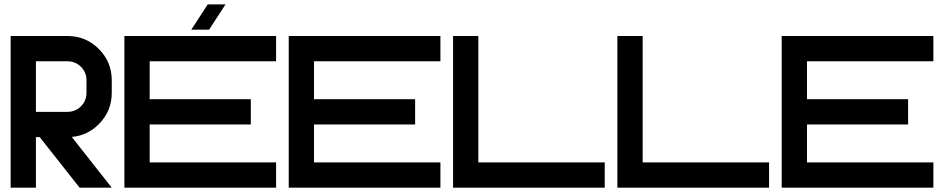

<svg xmlns="http://www.w3.org/2000/svg" viewBox="-20 -870 4376 890"><path d="M293 -703.1Q377.9 -703.1 438 -643.1Q498 -583 498 -498V-439.5Q498 -354.5 438 -294.4Q384.8 -241.2 312.5 -235.4L498 0H349.1L164.1 -234.4H146.5V0H29.3V-703.1ZM380.9 -498Q380.9 -534.7 355.2 -560.3Q329.6 -585.9 293 -585.9H146.5V-351.6H293Q329.6 -351.6 355.2 -377.2Q380.9 -402.8 380.9 -439.5Z M1259.8 -703.1V-585.9H673.8V-410.2H1142.6V-293H673.8V-117.2H1259.8V0H556.6V-703.1ZM1025.4 -849.6 949.2 -732.4H866.7L942.9 -849.6Z M2021.5 -703.1V-585.9H1435.5V-410.2H1904.3V-293H1435.5V-117.2H2021.5V0H1318.4V-703.1Z M2080.1 -703.1H2197.3V-117.2H2783.2V0H2080.1Z M2841.8 -703.1H2959V-117.2H3544.9V0H2841.8Z M4306.6 -703.1V-585.9H3720.7V-410.2H4189.5V-293H3720.7V-117.2H4306.6V0H3603.5V-703.1Z"/></svg>

Font: Gerhaus
Style: Regular
Weight: 400
Designer: GGBotNet
Foundry: GGBotNet
Version: 1.01